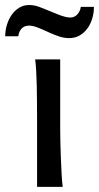

<svg xmlns="http://www.w3.org/2000/svg" viewBox="-52 -730 387 750"><path d="M183.1 -231.9Q183.1 -208.5 183.8 -176.5Q184.6 -144.5 185.8 -111.8Q187 -79.1 188.7 -49.3Q190.4 -19.5 192.9 0H92.8V-258.8Q92.8 -294.4 92.5 -329.1Q92.3 -363.8 91.6 -394.8Q90.8 -425.8 89.4 -452.4Q87.9 -479 85.4 -498H183.1ZM-31.7 -588.4Q-31.7 -610.8 -25.1 -632.6Q-18.6 -654.3 -6.6 -671.6Q5.4 -689 22.7 -699.7Q40 -710.4 62 -710.4Q72.3 -710.4 82 -708.5Q91.8 -706.5 101.8 -702.9Q111.8 -699.2 122.8 -694.6Q133.8 -689.9 146.5 -685.1Q159.7 -679.7 170.2 -675.3Q180.7 -670.9 189.7 -668Q198.7 -665 206.5 -663.3Q214.4 -661.6 222.2 -661.6Q239.3 -661.6 250.2 -673.8Q261.2 -686 263.7 -703.1H314.9Q314.9 -679.7 308.3 -657.7Q301.8 -635.7 289.3 -618.7Q276.9 -601.6 258.8 -591.3Q240.7 -581.1 218.3 -581.1Q198.7 -581.1 179 -587.6Q159.2 -594.2 136.7 -604.5Q108.4 -617.7 91.6 -623.8Q74.7 -629.9 61 -629.9Q43 -629.9 32.2 -618.2Q21.5 -606.4 19.5 -588.4Z"/></svg>

Font: Andika Phon
Style: Regular
Weight: 400
Designer: Victor Gaultney, Annie Olsen, Julie Remington, Don Collingsworth, Eric Hays, Becca Hirsbrunner
Foundry: SIL International
Version: Version 5.000